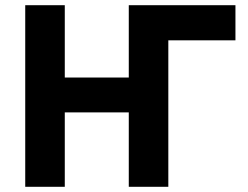

<svg xmlns="http://www.w3.org/2000/svg" viewBox="-20 -718 952 738"><path d="M77 0V-698H229V-420H475V-698H885V-563H627V0H475V-286H229V0Z"/></svg>

Font: Aneliza
Style: Bold
Weight: 700
Designer: Mike Abbink, Paul van der Laan, Pieter van Rosmalen
Foundry: Bold Monday
Version: Version 3.0